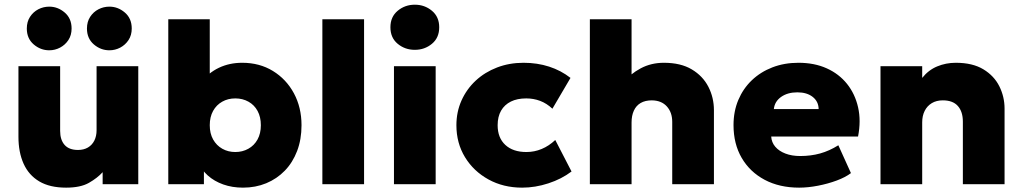

<svg xmlns="http://www.w3.org/2000/svg" viewBox="-20 -804 4464 838"><path d="M268.5 15Q197.5 15 151.5 -12.2Q105.5 -39.5 83 -89.5Q60.5 -139.5 60.5 -207V-515H242.5V-232.5Q242.5 -193.5 262 -171.5Q281.5 -149.5 320.5 -149.5Q345.5 -149.5 363.8 -160.2Q382 -171 391.8 -190.5Q401.5 -210 401.5 -235.5V-515H583.5V0H428V-52.5Q405 -27 368.2 -6Q331.5 15 268.5 15ZM195 -584.5Q157 -584.5 127 -610.2Q97 -636 97 -679.5Q97 -709 111 -730.5Q125 -752 147.2 -763.5Q169.5 -775 195 -775Q232.5 -775 262.5 -749.2Q292.5 -723.5 292.5 -679.5Q292.5 -650.5 278.5 -629.2Q264.5 -608 242.2 -596.2Q220 -584.5 195 -584.5ZM457.5 -584.5Q419.5 -584.5 389.5 -610.2Q359.5 -636 359.5 -679.5Q359.5 -709 373.5 -730.5Q387.5 -752 409.8 -763.5Q432 -775 457.5 -775Q495 -775 525 -749.2Q555 -723.5 555 -679.5Q555 -650.5 541 -629.2Q527 -608 504.8 -596.2Q482.5 -584.5 457.5 -584.5Z M1040.5 15Q993.5 15 954.2 1Q915 -13 887 -38Q859 -63 845.5 -96.5L870 -137.5V0H714.5V-720H895.5V-399.5L854 -441Q889.5 -486.5 935.5 -508.2Q981.5 -530 1037 -530Q1113 -530 1171.2 -494.2Q1229.5 -458.5 1262.8 -396.8Q1296 -335 1296 -257.5Q1296 -195.5 1276.8 -145Q1257.5 -94.5 1223 -59Q1188.5 -23.5 1142 -4.2Q1095.5 15 1040.5 15ZM1007 -140.5Q1038.5 -140.5 1064 -154.8Q1089.5 -169 1104 -195.2Q1118.5 -221.5 1118.5 -257.5Q1118.5 -293.5 1104.2 -319.8Q1090 -346 1064.5 -360.2Q1039 -374.5 1007 -374.5Q975 -374.5 949.8 -360.2Q924.5 -346 910 -319.8Q895.5 -293.5 895.5 -257.5Q895.5 -221.5 910.2 -195.2Q925 -169 950.2 -154.8Q975.5 -140.5 1007 -140.5Z M1387 0V-720H1569V0Z M1699.5 0V-515H1881.5V0ZM1790.5 -586.5Q1747.5 -586.5 1715.8 -612.8Q1684 -639 1684 -685Q1684 -730.5 1715.8 -757Q1747.5 -783.5 1790.5 -783.5Q1833.5 -783.5 1865.2 -757Q1897 -730.5 1897 -685Q1897 -639 1865.2 -612.8Q1833.5 -586.5 1790.5 -586.5Z M2259 15Q2177 15 2112 -20.8Q2047 -56.5 2009.5 -118Q1972 -179.5 1972 -257.5Q1972 -315.5 1994.2 -365.2Q2016.5 -415 2056.2 -452Q2096 -489 2149.5 -509.5Q2203 -530 2265 -530Q2325 -530 2376.8 -513.2Q2428.5 -496.5 2470 -464L2391 -329.5Q2366 -353 2337.2 -363.8Q2308.5 -374.5 2277 -374.5Q2237.5 -374.5 2209.8 -360.8Q2182 -347 2167 -321Q2152 -295 2152 -257.5Q2152 -202.5 2185.5 -171.5Q2219 -140.5 2277.5 -140.5Q2312.5 -140.5 2344.2 -153.8Q2376 -167 2403.5 -193L2474.5 -55.5Q2431 -22.5 2373.5 -3.8Q2316 15 2259 15Z M2554.5 0V-720H2736.5V-396.5L2698 -442Q2731 -481.5 2776.5 -505.8Q2822 -530 2877.5 -530Q2951 -530 2999.2 -501.2Q3047.5 -472.5 3071.8 -425.2Q3096 -378 3096 -323V0H2914V-272Q2914 -313.5 2890.5 -339.5Q2867 -365.5 2825 -366Q2796 -366 2776.2 -354.5Q2756.5 -343 2746.5 -321Q2736.5 -299 2736.5 -269.5V0Z M3468 15Q3382 15 3317.5 -19.2Q3253 -53.5 3217.2 -114.8Q3181.5 -176 3181.5 -258Q3181.5 -318 3202.5 -367.8Q3223.5 -417.5 3261.5 -453.8Q3299.5 -490 3351.2 -510Q3403 -530 3465 -530Q3534.5 -530 3588.2 -505.8Q3642 -481.5 3677 -437.8Q3712 -394 3725.2 -335.5Q3738.5 -277 3725 -208H3346Q3347.5 -182.5 3363.8 -163.5Q3380 -144.5 3408 -133.8Q3436 -123 3472.5 -123Q3519 -123 3559.5 -134.2Q3600 -145.5 3639 -170L3694 -48.5Q3670.5 -30.5 3632.2 -16.2Q3594 -2 3550.5 6.5Q3507 15 3468 15ZM3357.5 -328H3553Q3552.5 -361 3527.2 -381Q3502 -401 3460 -401Q3417.5 -401 3389.2 -381Q3361 -361 3357.5 -328Z M3823 0V-515H4005V-464Q4032.5 -498.5 4070.5 -514.2Q4108.5 -530 4151.5 -530Q4225 -530 4272 -501.5Q4319 -473 4341.8 -427.2Q4364.5 -381.5 4364.5 -330V0H4182.5V-273Q4182.5 -316.5 4160.8 -341.2Q4139 -366 4095 -366Q4067 -366 4046.8 -353.8Q4026.5 -341.5 4015.8 -320Q4005 -298.5 4005 -270V0Z"/></svg>

Font: Geologica ExtraBold
Style: Regular
Weight: 800
Designer: Sindre Bremnes, Frode Helland
Foundry: Monokrom Skriftforlag AS
Version: Version 1.010;gftools[0.9.28]